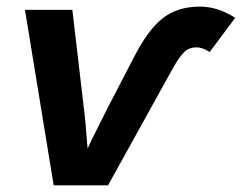

<svg xmlns="http://www.w3.org/2000/svg" viewBox="-20 -558 728 578"><path d="M305.2 0H141.6L55.2 -528.3H197.8L232.4 -232.9Q236.3 -205.6 243.7 -110.8L256.3 -137.7L303.2 -231.4L384.8 -388.7Q426.8 -470.2 471.2 -504.2Q515.6 -538.1 582 -538.1Q635.3 -538.1 688 -504.4L611.3 -401.4Q589.4 -415.5 571.8 -415.5Q549.8 -415.5 534.9 -401.4Q520 -387.2 501.5 -354.5Z"/></svg>

Font: Cousine
Style: Bold Italic
Weight: 700
Italic angle: -12°
Monospace: yes
Designer: Steve Matteson
Foundry: Ascender Corporation
Version: Version 1.20